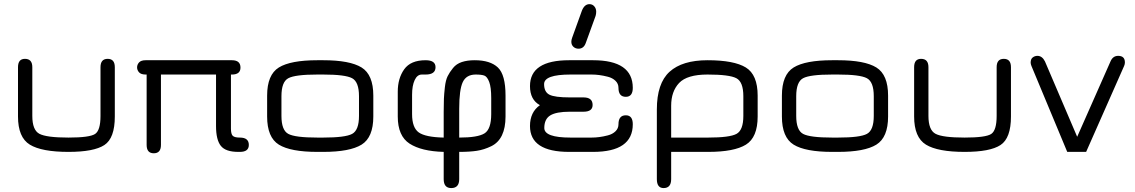

<svg xmlns="http://www.w3.org/2000/svg" viewBox="-20 -746 5573 943"><path d="M316.4 0C399.7 0 458.5 -11.2 492.7 -33.7C526.9 -56.2 543.9 -102.9 543.9 -173.8V-416C543.9 -443.4 532.2 -457 508.8 -457C485.4 -457 473.6 -443.4 473.6 -416V-176.8C473.6 -129.2 464.7 -99.6 446.8 -87.9C428.9 -76.2 385.4 -70.3 316.4 -70.3C244.1 -70.3 196.5 -76.5 173.3 -88.9C150.2 -101.2 138.7 -130.5 138.7 -176.8V-416C138.7 -443.4 126.6 -457 102.5 -457C79.8 -457 68.4 -443.4 68.4 -416V-173.8C68.4 -105.5 87.7 -59.4 126.5 -35.6C165.2 -11.9 228.5 0 316.4 0Z M1041 -379.9V-127C1041 -82 1048.8 -49.6 1064.5 -29.8C1080.1 -9.9 1108.7 0 1150.4 0H1158.2C1187.5 0 1202.1 -11.4 1202.1 -34.2C1202.1 -58.3 1187.5 -70.3 1158.2 -70.3C1140.6 -70.3 1128.9 -73.2 1123 -79.1C1117.2 -85 1114.3 -96.7 1114.3 -114.3V-379.9H1119.1C1147.1 -379.9 1161.1 -391.3 1161.1 -414.1C1161.1 -438.2 1147.1 -450.2 1119.1 -450.2H695.3C680.3 -450.2 669.6 -446.6 663.1 -439.5C656.6 -432.3 653.3 -424.2 653.3 -415C653.3 -405.9 656.6 -397.8 663.1 -390.6C669.6 -383.5 680.3 -379.9 695.3 -379.9H700.2V-34.2C700.2 -6.8 711.9 6.8 735.4 6.8C758.8 6.8 770.5 -6.8 770.5 -34.2V-379.9Z M1567.4 0C1654.6 0 1717.4 -11.9 1755.9 -35.6C1794.3 -59.4 1813.5 -105.5 1813.5 -173.8V-276.4C1813.5 -344.7 1794.3 -390.8 1755.9 -414.6C1717.4 -438.3 1654.6 -450.2 1567.4 -450.2H1539.1C1451.2 -450.2 1388 -438.3 1349.6 -414.6C1311.2 -390.8 1292 -344.7 1292 -276.4V-173.8C1292 -105.5 1311.2 -59.4 1349.6 -35.6C1388 -11.9 1451.2 0 1539.1 0ZM1539.1 -70.3C1466.1 -70.3 1418.5 -76.3 1396 -88.4C1373.5 -100.4 1362.3 -129.9 1362.3 -176.8V-273.4C1362.3 -320.3 1373.5 -349.8 1396 -361.8C1418.5 -373.9 1466.1 -379.9 1539.1 -379.9H1567.4C1639.6 -379.9 1687 -373.9 1709.5 -361.8C1731.9 -349.8 1743.2 -320.3 1743.2 -273.4V-176.8C1743.2 -129.9 1731.9 -100.4 1709.5 -88.4C1687 -76.3 1639.6 -70.3 1567.4 -70.3Z M2311.5 -450.2C2287.4 -450.2 2266.4 -447.3 2248.5 -441.4C2230.6 -435.5 2216.1 -425.8 2205.1 -412.1C2194 -398.4 2185.2 -385.1 2178.7 -372.1C2172.2 -359 2167.6 -341 2165 -317.9C2162.4 -294.8 2160.8 -275.6 2160.2 -260.3C2159.5 -245 2159.2 -223.6 2159.2 -196.3V-70.3C2099.3 -71.6 2058.4 -80.1 2036.6 -95.7C2014.8 -111.3 2003.9 -141.3 2003.9 -185.5V-280.3C2003.9 -310.2 2008.1 -334.3 2016.6 -352.5C2025.1 -370.8 2036.8 -379.9 2051.8 -379.9H2070.3C2102.9 -379.9 2119.1 -391.9 2119.1 -416C2119.1 -438.8 2102.9 -450.2 2070.3 -450.2C2021.5 -450.2 1986.5 -435.4 1965.3 -405.8C1944.2 -376.1 1933.6 -339.5 1933.6 -295.9V-173.8C1933.6 -110 1953 -65.6 1991.7 -40.5C2030.4 -15.5 2086.3 -2 2159.2 0V133.8C2159.2 163.1 2171.5 177.7 2196.3 177.7C2222.3 177.7 2235.4 163.1 2235.4 133.8V0C2269.9 0 2298.8 -1.8 2322.3 -5.4C2345.7 -9 2369.1 -16.4 2392.6 -27.8C2416 -39.2 2433.6 -57.1 2445.3 -81.5C2457 -106 2462.9 -136.7 2462.9 -173.8V-276.4C2462.9 -344.7 2450.4 -390.8 2425.3 -414.6C2400.2 -438.3 2362.3 -450.2 2311.5 -450.2ZM2316.4 -379.9C2335.9 -379.9 2350.3 -378.1 2359.4 -374.5C2368.5 -370.9 2376.3 -360.5 2382.8 -343.3C2389.3 -326 2392.6 -299.8 2392.6 -264.6V-185.5C2392.6 -136.1 2381.5 -104.5 2359.4 -90.8C2337.2 -77.1 2295.9 -70.3 2235.4 -70.3V-211.9C2235.4 -274.4 2241.2 -318 2252.9 -342.8C2264.6 -367.5 2285.8 -379.9 2316.4 -379.9Z M2875 -725.6C2858.7 -725.6 2846.4 -714.8 2837.9 -693.4L2790 -560.5C2787.4 -553.4 2786.1 -546.9 2786.1 -541C2786.1 -530.6 2789.6 -522.3 2796.4 -516.1C2803.2 -509.9 2811.5 -506.8 2821.3 -506.8C2838.9 -506.8 2850.9 -516.6 2857.4 -536.1L2905.3 -668C2907.2 -674.5 2908.2 -681.3 2908.2 -688.5C2908.2 -698.9 2905.1 -707.7 2898.9 -714.8C2892.7 -722 2884.8 -725.6 2875 -725.6ZM2845.7 -197.3C2875.7 -197.3 2890.6 -208.3 2890.6 -230.5C2890.6 -255.2 2875.7 -267.6 2845.7 -267.6H2778.3C2729.5 -267.6 2696.3 -272 2678.7 -280.8C2661.1 -289.6 2652.3 -307 2652.3 -333C2652.3 -364.3 2695.6 -379.9 2782.2 -379.9H2885.7C2898.1 -379.9 2910.6 -379.1 2923.3 -377.4C2936 -375.8 2950 -373 2965.3 -369.1C2980.6 -365.2 2993.2 -358.6 3002.9 -349.1C3012.7 -339.7 3017.6 -328.1 3017.6 -314.5C3017.6 -285.2 3029.6 -270.5 3053.7 -270.5C3076.5 -270.5 3087.9 -285.2 3087.9 -314.5C3087.9 -404.9 3022.8 -450.2 2892.6 -450.2H2775.4C2647.1 -450.2 2583 -407.9 2583 -323.2C2583 -278.3 2599.3 -247.1 2631.8 -229.5C2599.3 -206.7 2583 -172.5 2583 -127C2583 -42.3 2647.1 0 2775.4 0H2892.6C3022.8 0 3087.9 -45.2 3087.9 -135.7C3087.9 -165 3076.5 -179.7 3053.7 -179.7C3029.6 -179.7 3017.6 -165 3017.6 -135.7C3017.6 -122.1 3012.7 -110.5 3002.9 -101.1C2993.2 -91.6 2980.6 -85 2965.3 -81.1C2950 -77.1 2936 -74.4 2923.3 -72.8C2910.6 -71.1 2898.1 -70.3 2885.7 -70.3H2782.2C2696.3 -70.3 2653.3 -85.9 2653.3 -117.2C2653.3 -146.5 2663.1 -167.2 2682.6 -179.2C2702.1 -191.2 2734 -197.3 2778.3 -197.3Z M3455.1 -379.9C3526.7 -379.9 3573.9 -373.9 3596.7 -361.8C3619.5 -349.8 3630.9 -320.3 3630.9 -273.4V-176.8C3630.9 -129.9 3619.6 -100.4 3597.2 -88.4C3574.7 -76.3 3528.3 -70.3 3458 -70.3H3276.4V-226.6C3276.4 -273.4 3289.4 -310.7 3315.4 -338.4C3341.5 -366 3388 -379.9 3455.1 -379.9ZM3455.1 -450.2C3372.4 -450.2 3310.2 -431.3 3268.6 -393.6C3226.9 -355.8 3206.1 -293.9 3206.1 -208V133.8C3206.1 163.1 3217.1 177.7 3239.3 177.7C3264 177.7 3276.4 163.1 3276.4 133.8V0H3458C3543.3 0 3605.1 -11.9 3643.6 -35.6C3682 -59.4 3701.2 -105.5 3701.2 -173.8V-276.4C3701.2 -344.7 3681.8 -390.8 3643.1 -414.6C3604.3 -438.3 3541.7 -450.2 3455.1 -450.2Z M4095.7 0C4182.9 0 4245.8 -11.9 4284.2 -35.6C4322.6 -59.4 4341.8 -105.5 4341.8 -173.8V-276.4C4341.8 -344.7 4322.6 -390.8 4284.2 -414.6C4245.8 -438.3 4182.9 -450.2 4095.7 -450.2H4067.4C3979.5 -450.2 3916.3 -438.3 3877.9 -414.6C3839.5 -390.8 3820.3 -344.7 3820.3 -276.4V-173.8C3820.3 -105.5 3839.5 -59.4 3877.9 -35.6C3916.3 -11.9 3979.5 0 4067.4 0ZM4067.4 -70.3C3994.5 -70.3 3946.8 -76.3 3924.3 -88.4C3901.9 -100.4 3890.6 -129.9 3890.6 -176.8V-273.4C3890.6 -320.3 3901.9 -349.8 3924.3 -361.8C3946.8 -373.9 3994.5 -379.9 4067.4 -379.9H4095.7C4168 -379.9 4215.3 -373.9 4237.8 -361.8C4260.3 -349.8 4271.5 -320.3 4271.5 -273.4V-176.8C4271.5 -129.9 4260.3 -100.4 4237.8 -88.4C4215.3 -76.3 4168 -70.3 4095.7 -70.3Z M4717.8 0C4801.1 0 4859.9 -11.2 4894 -33.7C4928.2 -56.2 4945.3 -102.9 4945.3 -173.8V-416C4945.3 -443.4 4933.6 -457 4910.2 -457C4886.7 -457 4875 -443.4 4875 -416V-176.8C4875 -129.2 4866 -99.6 4848.1 -87.9C4830.2 -76.2 4786.8 -70.3 4717.8 -70.3C4645.5 -70.3 4597.8 -76.5 4574.7 -88.9C4551.6 -101.2 4540 -130.5 4540 -176.8V-416C4540 -443.4 4528 -457 4503.9 -457C4481.1 -457 4469.7 -443.4 4469.7 -416V-173.8C4469.7 -105.5 4489.1 -59.4 4527.8 -35.6C4566.6 -11.9 4629.9 0 4717.8 0Z M5221.7 0H5314.5L5501 -421.9C5503.6 -427.7 5504.9 -433.6 5504.9 -439.5C5504.9 -460.9 5493.8 -471.7 5471.7 -471.7C5454.8 -471.7 5442.4 -462.9 5434.6 -445.3L5270.5 -74.2L5112.3 -444.3C5103.2 -462.6 5090.8 -471.7 5075.2 -471.7C5066.7 -471.7 5059.1 -469.1 5052.2 -463.9C5045.4 -458.7 5042 -450.2 5042 -438.5C5042 -433.9 5043.3 -428.4 5045.9 -421.9Z"/></svg>

Font: Jura
Style: DemiBold
Weight: 600
Version: Version 2.5.1